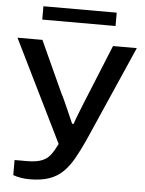

<svg xmlns="http://www.w3.org/2000/svg" viewBox="-59 -747 748 989"><g transform="rotate(5 314.5 -253.0)"><path d="M133 194Q108 194 86.5 190.5Q65 187 46 180V102H109Q157 102 185.5 91Q214 80 231 57.5Q248 35 265 0L6 -527H135L256 -262Q266 -244 278 -216.5Q290 -189 303 -160Q316 -131 325 -110H333Q334 -115 340.5 -132.5Q347 -150 356.5 -174Q366 -198 376 -223Q386 -248 394 -267L500 -527H623L406 -33Q381 22 357 64.5Q333 107 303.5 136Q274 165 232.5 179.5Q191 194 133 194ZM125 -631V-700H504V-631Z"/></g></svg>

Font: Archivo Expanded Medium
Style: Regular
Weight: 500
Width: 7
Designer: Hector Gatti
Foundry: Omnibus-Type
Version: Version 2.001